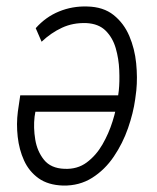

<svg xmlns="http://www.w3.org/2000/svg" viewBox="-20 -558 480 588"><path d="M247.1 -538.1Q296.4 -537.1 327.9 -512Q359.4 -486.8 376 -447.8Q392.6 -408.7 397 -364.5Q401.4 -320.3 397.5 -281.2L394 -253.9Q388.2 -211.9 372.1 -165.5Q356 -119.1 328.6 -78.6Q301.3 -38.1 262.2 -13.4Q223.1 11.2 173.3 10.3Q127 8.8 97.9 -12.2Q68.8 -33.2 53.7 -66.4Q38.6 -99.6 34.2 -139.2Q29.8 -178.7 34.7 -216.3L42 -266.1H364.7L356 -215.8H88.4L85.9 -200.7Q82 -167 87.9 -130.9Q93.8 -94.7 114.7 -68.6Q135.7 -42.5 177.2 -41Q216.8 -39.1 245.6 -60.5Q274.4 -82 293.7 -115.5Q313 -148.9 324.7 -186.3Q336.4 -223.6 340.3 -254.4L343.8 -280.3Q346.7 -307.6 345.2 -342.8Q343.8 -377.9 334.5 -410.2Q325.2 -442.4 303.7 -463.9Q282.2 -485.4 244.6 -487.3Q203.6 -488.8 169.9 -473.1Q136.2 -457.5 107.4 -430.2L89.4 -471.7Q120.1 -506.3 160.9 -522.9Q201.7 -539.6 247.1 -538.1Z"/></svg>

Font: Roboto Condensed Light
Style: Italic
Weight: 300
Italic angle: -12°
Designer: Christian Robertson
Foundry: Google
Version: Version 3.0; 2020